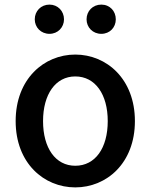

<svg xmlns="http://www.w3.org/2000/svg" viewBox="-20 -801 654 834"><path d="M195 -654C231 -654 258 -682 258 -717C258 -753 231 -781 195 -781C158 -781 131 -753 131 -717C131 -682 158 -654 195 -654ZM420 -654C457 -654 483 -682 483 -717C483 -753 457 -781 420 -781C383 -781 356 -753 356 -717C356 -682 383 -654 420 -654ZM307 13C443 13 566 -92 566 -275C566 -458 443 -564 307 -564C171 -564 48 -458 48 -275C48 -92 171 13 307 13ZM307 -81C221 -81 167 -158 167 -275C167 -391 221 -469 307 -469C394 -469 448 -391 448 -275C448 -158 394 -81 307 -81Z"/></svg>

Font: Noto Sans JP Medium
Style: Regular
Weight: 500
Designer: Ryoko NISHIZUKA  (kana, bopomofo & ideographs); Paul D. Hunt (Latin, Greek & Cyrillic); Sandoll Communications , Soo-you
Foundry: Adobe
Version: Version 2.002;hotconv 1.0.116;makeotfexe 2.5.65601